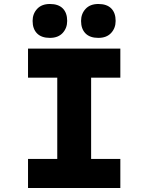

<svg xmlns="http://www.w3.org/2000/svg" viewBox="-20 -944 745 964"><path d="M120.7 0V-146.1H267.5V-553.9H120.7V-700H584.2V-553.9H437.5V-146.1H584.2V0ZM473.8 -753.8Q431.4 -753.8 409.2 -776.4Q387 -799 387 -838.9Q387 -874.8 409.8 -899.4Q432.5 -924 473.8 -924Q516.3 -924 538.5 -901.7Q560.6 -879.4 560.6 -838.9Q560.6 -803 537.9 -778.4Q515.2 -753.8 473.8 -753.8ZM230.5 -753.8Q188.1 -753.8 165.9 -776.4Q143.7 -799 143.7 -838.9Q143.7 -874.8 166.5 -899.4Q189.2 -924 230.5 -924Q273 -924 295.2 -901.7Q317.3 -879.4 317.3 -838.9Q317.3 -803 294.6 -778.4Q271.8 -753.8 230.5 -753.8Z"/></svg>

Font: Lexend Exa
Style: Regular
Weight: 400
Designer: Bonnie Shaver-Troup, Thomas Jockin
Foundry: Lexend
Version: Version 1.007